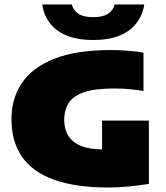

<svg xmlns="http://www.w3.org/2000/svg" viewBox="-20 -826 740 855"><path d="M463 9Q316 9 220.2 -25.8Q124.5 -60.5 77.8 -128.2Q31 -196 31 -295Q31 -388 78.2 -457.2Q125.5 -526.5 223 -564.8Q320.5 -603 471 -603Q509 -603 548 -600.2Q587 -597.5 619 -591.5V-421Q592 -425.5 558.8 -428.8Q525.5 -432 490.5 -432Q405 -432 356 -415.8Q307 -399.5 286.5 -368.2Q266 -337 266 -291.5Q266 -250.5 284.5 -221Q303 -191.5 341.5 -176Q380 -160.5 441 -160.5Q465 -160.5 493.8 -162.5Q522.5 -164.5 545.5 -167.5L434.5 -79V-289H643V-7Q599 0 552.5 4.5Q506 9 463 9ZM395 -648Q323 -648 275 -668.5Q227 -689 200.8 -724.8Q174.5 -760.5 168 -806H299.5Q306.5 -780 329.2 -764.8Q352 -749.5 395 -749.5Q438.5 -749.5 461.2 -764.8Q484 -780 490.5 -806H622.5Q615.5 -760.5 589 -724.8Q562.5 -689 514.8 -668.5Q467 -648 395 -648Z"/></svg>

Font: Encode Sans SC SemiExpanded Black
Style: Regular
Weight: 900
Width: 6
Designer: Multiple Designers
Foundry: Impallari Type
Version: Version 3.002